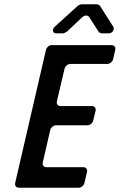

<svg xmlns="http://www.w3.org/2000/svg" viewBox="-20 -878 560 898"><path d="M370 -96H197C185 -96 177 -106 180 -118L215 -270C218 -282 230 -292 242 -292H389C401 -292 413 -302 416 -314L427 -360C430 -372 422 -382 410 -382H263C251 -382 243 -392 246 -404L282 -557C285 -569 297 -579 309 -579H482C494 -579 506 -589 509 -601L519 -645C522 -657 514 -667 502 -667H222C210 -667 198 -657 195 -645L51 -22C48 -10 56 0 68 0H348C360 0 372 -10 375 -22L387 -74C390 -86 382 -96 370 -96ZM398 -797 441 -730C443 -726 452 -722 456 -722H488C506 -722 518 -740 509 -754L448 -850C446 -854 437 -858 433 -858H362C358 -858 347 -854 343 -850L236 -753C222 -740 226 -722 243 -722H274C278 -722 289 -727 293 -730L364 -797C376 -808 392 -808 398 -797Z"/></svg>

Font: DIN Rundschrift
Style: MittelKursiv
Weight: 400
Version: Version 1.027